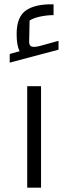

<svg xmlns="http://www.w3.org/2000/svg" viewBox="-20 -869 316 889"><path d="M106 -470H170V0H106ZM251 -680V-639L25 -579V-619L71 -632Q57 -658 57 -711Q57 -791 100.5 -821Q144 -851 228 -849V-799Q198 -799 167 -792.5Q136 -786 117 -774L115 -677Q115 -664 120 -658Q125 -652 137 -652Q149 -652 164 -656Z"/></svg>

Font: Changa Light
Style: Regular
Weight: 300
Designer: Eduardo Rodriguez Tunni
Foundry: Eduardo Rodriguez Tunni
Version: Version 2.002; ttfautohint (v1.5) -l 8 -r 50 -G 110 -x 14 -H